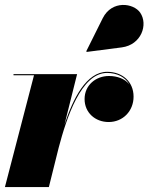

<svg xmlns="http://www.w3.org/2000/svg" viewBox="-20 -762 605 782"><path d="M476 -569C556 -579.5 584 -662.5 551 -710.5C524 -749.5 436 -762.5 398.5 -688L331.5 -553.5L333 -550.5ZM118.5 -455.5 0 0H179L219 -160.5C251 -281.5 310.5 -465 416 -465C456.5 -465 490 -448 507 -418C489.5 -440.5 458.5 -452.5 424 -452.5C370 -452.5 324.5 -415 324.5 -358.5C324.5 -303.5 367.5 -265 422.5 -265C480.5 -265 524 -309.5 524 -368.5C524 -430.5 477 -469.5 416.5 -469.5C332 -469.5 277.5 -361 242.5 -254L294 -460H35V-455.5Z"/></svg>

Font: Bodoni* 36pt Fatface
Style: Italic
Weight: 900
Italic angle: -13°
Version: Version 2.3